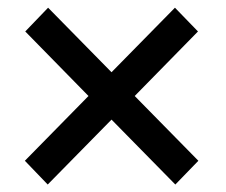

<svg xmlns="http://www.w3.org/2000/svg" viewBox="-20 -585 589 501"><path d="M44.9 -165.5 210.9 -334.5 45.9 -502.9 105.5 -564.9 271 -396.5 436.5 -564.9 496.6 -502.9 331.5 -334.5 497.6 -165.5 437.5 -103.5 271 -272.9 104.5 -103.5Z"/></svg>

Font: Roboto2
Style: Regular
Weight: 400
Designer: Google
Foundry: Google
Version: Version 2.000981-w3; 2014; ttfautohint (v1.1) -l 5 -r 24 -G 